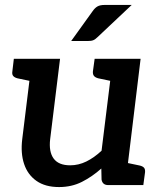

<svg xmlns="http://www.w3.org/2000/svg" viewBox="-20 -749 647 777"><path d="M219 8Q163 8 127.5 -17Q92 -42 77.5 -85.5Q63 -129 70 -186L110 -511H223L183 -186Q177 -135 197 -107.5Q217 -80 264 -80Q298 -80 329.5 -95.5Q361 -111 391 -139L437 -511H549L487 0H418Q395 0 391 -22L390 -67Q353 -34 311.5 -13Q270 8 219 8ZM460 0 484 -92 546 -79Q558 -76 563 -70Q568 -64 567 -52L560 0ZM136 -511 113 -419 51 -432Q39 -435 33.5 -441.5Q28 -448 30 -460L36 -511ZM463 -511 440 -419 378 -432Q366 -435 360.5 -441.5Q355 -448 356 -460L363 -511ZM404 -729H513L375 -599Q366 -590 358 -586.5Q350 -583 335 -583H268L355 -704Q364 -717 374.5 -723Q385 -729 404 -729Z"/></svg>

Font: Aleo SemiBold
Style: Italic
Weight: 600
Italic angle: -7°
Designer: Alessio Laiso
Foundry: Alessio Laiso
Version: Version 2.001;gftools[0.9.29]